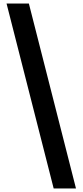

<svg xmlns="http://www.w3.org/2000/svg" viewBox="-20 -886 466 1084"><path d="M283 178 17 -866H143L409 178Z"/></svg>

Font: Noto Sans Malayalam UI
Style: Regular
Weight: 400
Designer: Jelle Bosma - Monotype Design Team
Foundry: Monotype Imaging Inc.
Version: Version 2.104